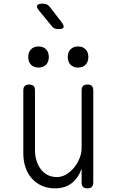

<svg xmlns="http://www.w3.org/2000/svg" viewBox="-20 -1024 640 1054"><path d="M428 -209V-528Q428 -544 436 -552Q444 -560 460 -560Q477 -560 484.5 -552Q492 -544 492 -528V-22Q492 -6 484 2Q476 10 460 10Q443 10 435.5 2Q428 -6 428 -22V-98Q410 -47 373.5 -18.5Q337 10 282 10Q242 10 209.5 -4.5Q177 -19 154.5 -44.5Q132 -70 120 -105Q108 -140 108 -182V-528Q108 -544 116 -552Q124 -560 140 -560Q157 -560 164.5 -552Q172 -544 172 -528V-199Q172 -170 180 -143.5Q188 -117 203 -96.5Q218 -76 240.5 -64Q263 -52 292 -52Q320 -52 344.5 -67Q369 -82 387.5 -105Q406 -128 417 -156Q428 -184 428 -209ZM409 -653Q383 -653 367.5 -668.5Q352 -684 352 -711Q352 -738 367.5 -753.5Q383 -769 409 -769Q434 -769 449.5 -753.5Q465 -738 465 -711Q465 -684 449.5 -668.5Q434 -653 409 -653ZM192 -653Q166 -653 150.5 -668.5Q135 -684 135 -711Q135 -738 150.5 -753.5Q166 -769 192 -769Q217 -769 232.5 -753.5Q248 -738 248 -711Q248 -684 232.5 -668.5Q217 -653 192 -653ZM263 -882 195 -965Q179 -984 184 -994Q189 -1004 215 -1004Q228 -1004 237.5 -999.5Q247 -995 255 -984L319 -901Q333 -882 328.5 -873Q324 -864 300 -864Q289 -864 279.5 -868Q270 -872 263 -882Z"/></svg>

Font: Maple Mono ExtraLight
Style: Regular
Weight: 275
Monospace: yes
Designer: subframe7536
Version: Version 7.000